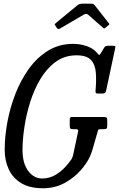

<svg xmlns="http://www.w3.org/2000/svg" viewBox="-20 -994 635 1024"><path d="M363 -370H533Q541.5 -370 546.8 -367.8Q552 -365.5 552 -356V-325Q552 -311.5 548 -308.2Q544 -305 530 -305H518Q504.5 -305 503 -299.5Q501.5 -294 498.5 -284L472 -192Q469 -182.5 466 -174.8Q463 -167 459.5 -159Q443.5 -123 408.5 -83.8Q373.5 -44.5 322.8 -17.2Q272 10 209 10Q137.5 10 92.5 -17.8Q47.5 -45.5 26.2 -92Q5 -138.5 5 -195Q5 -264.5 19.2 -342Q33.5 -419.5 62.2 -493.5Q91 -567.5 134.5 -627.8Q178 -688 236.8 -724Q295.5 -760 370 -760Q407.5 -760 441 -748.5Q474.5 -737 492 -718Q504.5 -704.5 507.8 -701.2Q511 -698 521.5 -716L534.5 -738Q538.5 -745 543.2 -747.5Q548 -750 559 -750H581Q592.5 -750 594.2 -747.5Q596 -745 594 -735.5L546.5 -513Q544.5 -503.5 540.8 -499.2Q537 -495 524 -495H503Q493 -495 491 -498.5Q489 -502 489.5 -510Q494.5 -565 491 -607.8Q487.5 -650.5 464.5 -674.8Q441.5 -699 388 -699Q324.5 -699 276.8 -664Q229 -629 195.2 -572.2Q161.5 -515.5 140.5 -448Q119.5 -380.5 109.8 -314Q100 -247.5 100 -195Q100 -122.5 130.5 -82.2Q161 -42 205 -42Q246 -42 281.2 -64.2Q316.5 -86.5 347 -125.5Q354.5 -135 360 -143Q365.5 -151 369.5 -165L396 -290Q398.5 -300 395.2 -302.5Q392 -305 381 -305H370Q359 -305 355.5 -308Q352 -311 352 -322V-357Q352 -370 363 -370ZM283 -845 275.5 -857Q271 -862.5 271.8 -864.5Q272.5 -866.5 279 -872L393 -966Q403.5 -974.5 421 -974.5H463.5Q473.5 -974.5 477.5 -972.5Q481.5 -970.5 485 -966L560.5 -870Q563.5 -866.5 563.5 -865Q563.5 -863.5 558.5 -859.5L544 -847.5Q537.5 -842 535.5 -842.2Q533.5 -842.5 528 -847L451 -915Q440 -924.5 426 -915.5L300.5 -842Q290.5 -835.5 283 -845Z"/></svg>

Font: Besley* Condensed
Style: Italic
Weight: 400
Width: 3
Italic angle: -13°
Designer: Owen Earl
Foundry: indestructible type*
Version: Version 3.000; ttfautohint (v1.8.3)